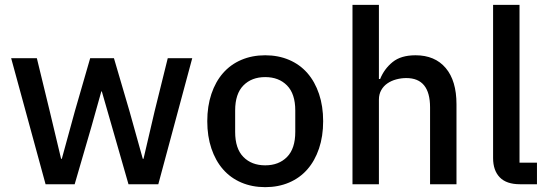

<svg xmlns="http://www.w3.org/2000/svg" viewBox="-20 -760 2261 792"><path d="M26 -520H132L185 -302L232 -105H235L289 -302L352 -520H450L514 -302L569 -105H572L618 -302L672 -520H773L633 0H510L442 -237L400 -383H398L357 -237L288 0H168Z M1074 12Q1020 12 975.5 -7Q931 -26 900 -61.5Q869 -97 852 -147.5Q835 -198 835 -260Q835 -322 852 -372.5Q869 -423 900 -458.5Q931 -494 975.5 -513Q1020 -532 1074 -532Q1128 -532 1172.5 -513Q1217 -494 1248 -458.5Q1279 -423 1296 -372.5Q1313 -322 1313 -260Q1313 -198 1296 -147.5Q1279 -97 1248 -61.5Q1217 -26 1172.5 -7Q1128 12 1074 12ZM1074 -78Q1130 -78 1164 -112.5Q1198 -147 1198 -216V-304Q1198 -373 1164 -407.5Q1130 -442 1074 -442Q1018 -442 984 -407.5Q950 -373 950 -304V-216Q950 -147 984 -112.5Q1018 -78 1074 -78Z M1434 -740H1543V-434H1548Q1565 -476 1599.5 -504Q1634 -532 1694 -532Q1774 -532 1818.5 -479.5Q1863 -427 1863 -330V0H1754V-317Q1754 -438 1656 -438Q1635 -438 1614.5 -432.5Q1594 -427 1578 -416Q1562 -405 1552.5 -388Q1543 -371 1543 -349V0H1434Z M2125 0Q2069 0 2041.5 -28.5Q2014 -57 2014 -108V-740H2123V-89H2195V0Z"/></svg>

Font: IBM Plex Sans Hebrew Medium
Style: Regular
Weight: 500
Designer: Mike Abbink, Paul van der Laan, Pieter van Rosmalen, Yanek Iontef
Foundry: Bold Monday
Version: Version 1.2